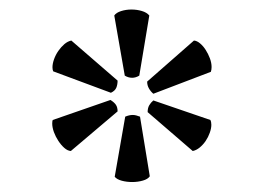

<svg xmlns="http://www.w3.org/2000/svg" viewBox="-20 -729 540 393"><path d="M88.9 -583Q87.4 -586.4 87.4 -591.3Q87.4 -598.6 90.6 -607.7Q93.8 -616.7 99.4 -624.8Q105 -632.8 111.8 -638.7Q118.7 -644.5 126 -646L220.7 -564Q220.7 -555.7 218 -549.3Q215.3 -543 207 -539.1ZM125 -419.9Q118.2 -420.4 111.6 -426.3Q105 -432.1 99.4 -440.7Q93.8 -449.2 90.3 -458.7Q86.9 -468.3 86.9 -476.1Q86.9 -481 87.9 -483.4L206.1 -524.4Q213.9 -519.5 217.3 -514.4Q220.7 -509.3 220.7 -501ZM286.6 -368.2Q282.7 -362.3 272.5 -359.4Q262.2 -356.4 250.5 -356.4Q239.3 -356.4 229.2 -359.1Q219.2 -361.8 214.8 -367.2L236.3 -490.2Q244.6 -493.7 251.5 -493.7Q255.4 -493.7 259 -492.7Q262.7 -491.7 266.6 -490.2ZM410.6 -483.4Q412.6 -479.5 412.6 -473.6Q412.6 -466.3 409.4 -457.3Q406.2 -448.2 400.9 -440.4Q395.5 -432.6 388.7 -427Q381.8 -421.4 374.5 -419.9L282.2 -499.5Q282.2 -507.8 285.4 -513.4Q288.6 -519 293.9 -523.4ZM377 -646Q383.3 -645.5 389.6 -640.1Q396 -634.8 401.1 -626.7Q406.2 -618.7 409.7 -609.4Q413.1 -600.1 413.1 -591.8Q413.1 -586.4 411.6 -582L293.9 -537.1Q288.6 -541.5 284.9 -547.9Q281.2 -554.2 281.2 -562ZM213.9 -697.3Q217.8 -703.1 227.8 -706.3Q237.8 -709.5 249 -709.5Q260.3 -709.5 270.3 -706.5Q280.3 -703.6 285.6 -697.3L265.1 -574.2Q257.8 -569.8 250.5 -569.8Q242.7 -569.8 235.4 -574.2Z"/></svg>

Font: PT Astra Serif
Style: Regular
Weight: 400
Designer: A.Korolkova, I. Chaeva
Foundry: ParaType Ltd
Version: Version 1.002